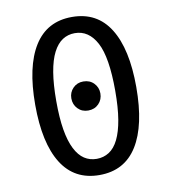

<svg xmlns="http://www.w3.org/2000/svg" viewBox="-81 -771 761 853"><g transform="rotate(-10 300.0 -344.5)"><path d="M300 -61Q331 -61 356 -77Q381 -93 398 -127.5Q415 -162 424 -215.5Q433 -269 433 -345Q433 -496 398 -562Q363 -628 300 -628Q269 -628 244.5 -612Q220 -596 202.5 -562Q185 -528 176 -474Q167 -420 167 -345Q167 -269 176 -215.5Q185 -162 202.5 -127.5Q220 -93 244.5 -77Q269 -61 300 -61ZM300 12Q187 12 129.5 -80Q72 -172 72 -345Q72 -517 129.5 -609Q187 -701 300 -701Q413 -701 470.5 -609Q528 -517 528 -345Q528 -172 470.5 -80Q413 12 300 12ZM235 -345Q235 -372 253.5 -391Q272 -410 300 -410Q329 -410 347.5 -391Q366 -372 366 -345Q366 -317 347.5 -298Q329 -279 300 -279Q272 -279 253.5 -298Q235 -317 235 -345Z"/></g></svg>

Font: Wlorlttqgufhjawjgtejqphaquk
Style: Regular
Weight: 400
Monospace: yes
Designer: Carrois Corporate & Edenspiekermann
Foundry: Carrois Corporate GbR & Edenspiekermann AG
Version: Version 2.001